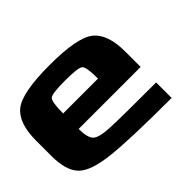

<svg xmlns="http://www.w3.org/2000/svg" viewBox="-126 -860 1095 1095"><g transform="rotate(-45 422.0 -312.5)"><path d="M500 -375Q500 -468.8 482.4 -484.4Q464.8 -500 359.4 -500Q253.9 -500 236.3 -484.4Q218.8 -468.8 218.8 -375ZM0 -250V-375Q0 -515.6 68.4 -570.3Q136.7 -625 359.4 -625Q582 -625 650.4 -570.3Q718.8 -515.6 718.8 -375V-250H218.8Q218.8 -179.7 242.2 -156.2Q265.6 -132.8 351.6 -128.9Q437.5 -125 718.8 -125V0Q390.6 0 245.1 -15.6Q99.6 -31.2 49.8 -82Q0 -132.8 0 -250Z"/></g></svg>

Font: CraftyPE
Style: Regular
Weight: 400
Designer: Erek Butcher
Foundry: Haunted Coop
Version: Version 0.018;April 4, 2024;FontCreator 15.0.0.2962 64-bit